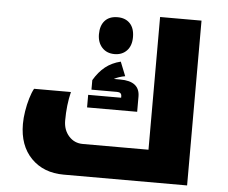

<svg xmlns="http://www.w3.org/2000/svg" viewBox="-53 -821 1047 882"><g transform="rotate(5 470.5 -380.0)"><path d="M272 0Q179 0 122 -58Q65 -116 65 -216Q65 -243 70 -274.5Q75 -306 83.5 -334.5Q92 -363 102 -381H272Q257 -320 257 -248Q257 -205 282.5 -176.5Q308 -148 347 -148H650V-760H841V0ZM352 -317V-375H504V-382Q504 -400 483 -400H365V-444Q388 -483 417.5 -506.5Q447 -530 488 -540L514 -475Q485 -470 463 -458H493Q583 -458 583 -387V-317ZM456 -572Q420 -572 398.5 -595.5Q377 -619 377 -657Q377 -697 397.5 -719.5Q418 -742 456 -742Q492 -742 513 -720Q534 -698 534 -657Q534 -617 512.5 -594.5Q491 -572 456 -572Z"/></g></svg>

Font: Noto Kufi Arabic Black
Style: Regular
Weight: 900
Designer: Monotype Design Team, David Williams, Khaled Hosny
Foundry: Google LLC
Version: Version 2.109; ttfautohint (v1.8.4.7-5d5b)